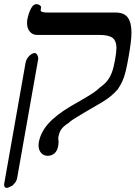

<svg xmlns="http://www.w3.org/2000/svg" viewBox="-30 -741 659 934"><path d="M157.5 -34Q157.5 -38 158.5 -47Q167 -96.5 204.8 -139.2Q242.5 -182 317 -226L359 -250Q398 -272.5 420.5 -287.2Q443 -302 456 -315.5Q477.5 -330.5 491 -347Q504.5 -363.5 513.8 -387.5Q523 -411.5 529.5 -449Q536.5 -489.5 536.5 -508Q536.5 -541 518.5 -556Q500.5 -571 454 -571H151Q128.5 -571 115 -587.2Q101.5 -603.5 101.5 -629.5Q101.5 -638 103 -646Q108.5 -675.5 120 -698.2Q131.5 -721 147.5 -721Q156 -721 163.5 -715.5Q171 -710 170 -705.5L168 -693.5Q166.5 -686 175.5 -683Q184.5 -680 200.5 -680H532.5Q574.5 -680 592 -655.2Q609.5 -630.5 609.5 -583.5Q609.5 -543.5 596.5 -470Q588 -421 581.2 -393.8Q574.5 -366.5 565.8 -347Q557 -327.5 542.5 -306Q525.5 -287 507.8 -272.5Q490 -258 467 -244L391.5 -200L370.5 -187.5Q340 -169.5 325.8 -160.2Q311.5 -151 304 -143Q279 -127.5 268.2 -112Q257.5 -96.5 254 -74Q253.5 -72.5 253.5 -69Q253.5 -65 254.2 -59.2Q255 -53.5 255 -49Q255 -43 253.5 -33Q249 -7 235 5Q221 17 202.5 17Q182.5 17 170 2.8Q157.5 -11.5 157.5 -34ZM-9.5 152.5 94 -433.5Q96.5 -448.5 104.5 -459.8Q112.5 -471 122 -477Q131.5 -483 137.5 -483Q144.5 -483 148.8 -477.5Q153 -472 154.8 -465Q156.5 -458 156 -454.5L54 121.5Q52 134.5 47.5 141.8Q43 149 31 161.5Q10 173 3 173Q-4.5 173 -7.8 167Q-11 161 -9.5 152.5Z"/></svg>

Font: JuliaMono MediumItalic
Style: Regular
Weight: 500
Italic angle: -9°
Monospace: yes
Designer: cormullion
Foundry: corm
Version: Version 0.049; ttfautohint (v1.8.4)